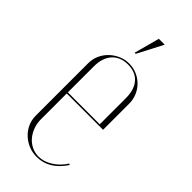

<svg xmlns="http://www.w3.org/2000/svg" viewBox="-214 -692 740 740"><g transform="rotate(45 156.0 -321.5)"><path d="M45 -391Q45 -413 54 -433Q63 -453 78.5 -468Q94 -483 114.5 -492Q135 -501 157 -501Q180 -501 200 -492.5Q220 -484 235 -469Q250 -454 258.5 -434Q267 -414 267 -391V-249H69V-108Q69 -86 76.5 -66Q84 -46 96.5 -31.5Q109 -17 126.5 -8.5Q144 0 164 0Q192 0 220 -17.5Q248 -35 267 -65L272 -62Q227 6 160 6Q136 6 115.5 -2.5Q95 -11 79 -26Q63 -41 54 -61Q45 -81 45 -104ZM243 -255V-397Q243 -444 220.5 -469.5Q198 -495 157 -495Q116 -495 92.5 -469Q69 -443 69 -397V-255ZM143 -545 171 -649H203L149 -545Z"/></g></svg>

Font: Moniqa Thin Display
Style: Regular
Weight: 100
Designer: Rajesh Rajput
Foundry: Rajesh Rajput
Version: Version 1.000